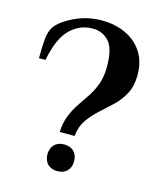

<svg xmlns="http://www.w3.org/2000/svg" viewBox="-106 -757 710 848"><g transform="rotate(15 249.0 -333.0)"><path d="M202 -156Q204 -200 217.5 -233Q231 -266 250 -293.5Q269 -321 287 -348.5Q305 -376 317 -409Q329 -442 329 -487Q329 -572 299.5 -603.5Q270 -635 225 -635Q166 -635 122 -591.5Q78 -548 59 -447H29Q29 -491 32 -532Q35 -573 55 -599Q83 -631 138 -655.5Q193 -680 255 -680Q316 -680 364.5 -657.5Q413 -635 441 -592Q469 -549 469 -487Q469 -437 450 -401.5Q431 -366 402.5 -339Q374 -312 345 -286Q316 -260 295 -229.5Q274 -199 270 -156ZM236 14Q207 14 191 -3Q175 -20 175 -47Q175 -74 191 -91Q207 -108 236 -108Q265 -108 281 -91Q297 -74 297 -47Q297 -20 281 -3Q265 14 236 14Z"/></g></svg>

Font: El Messiri
Style: Bold
Weight: 700
Designer: Mohamed Gaber
Foundry: Kief Type Foundry
Version: Version 2.020; ttfautohint (v1.8.3)